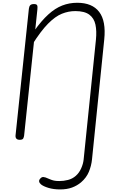

<svg xmlns="http://www.w3.org/2000/svg" viewBox="-20 -1034 864 1420"><path d="M424.5 367Q376 367 338.2 355.5Q300.5 344 283 329.5Q271.5 319.5 269.5 308.8Q267.5 298 277.5 287Q289 274 300.5 275.2Q312 276.5 317 278.5Q336 286 349.8 292Q363.5 298 379 301.5Q394.5 305 418.5 305Q450.5 305 483 296.8Q515.5 288.5 540.5 266.5Q565.5 244.5 580.2 211.5Q595 178.5 598.5 146.5L689.5 -740.5Q696 -804 686 -851.5Q676 -899 640.8 -925.5Q605.5 -952 536.5 -952Q486 -952 437.2 -932.2Q388.5 -912.5 335.5 -859Q282.5 -805.5 218.5 -704L233 -805.5Q287 -881.5 337.5 -927.2Q388 -973 440.2 -993.2Q492.5 -1013.5 551 -1013.5Q662 -1013.5 713.5 -946Q765 -878.5 751 -742L660.5 144.5Q655.5 193 637.2 236.8Q619 280.5 579.5 314.5Q550.5 339 512.8 353Q475 367 424.5 367ZM126 0Q108.5 0 101 -8.8Q93.5 -17.5 95 -33L193.5 -969Q195.5 -986.5 203.5 -995.2Q211.5 -1004 231.5 -1004Q250.5 -1004 254.8 -994.5Q259 -985 256.5 -964.5L158.5 -32.5Q157.5 -22.5 152.5 -11.2Q147.5 0 126 0Z"/></svg>

Font: Edu NSW ACT Hand Pre
Style: Regular
Weight: 400
Designer: Tina and Corey Anderson, Eben Sorkin, Mirko Velimirovic
Foundry: Sorkin Type Co.
Version: Version 2.000